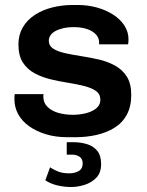

<svg xmlns="http://www.w3.org/2000/svg" viewBox="-20 -541 589 771"><path d="M251 10Q203 10 164 -2Q125 -14 96.5 -34.5Q68 -55 53 -82.5Q38 -110 38 -142Q38 -148 38 -152Q38 -156 39 -163H155Q154 -160 154 -157.5Q154 -155 154 -153Q154 -128 171 -111.5Q188 -95 215 -87.5Q242 -80 273 -80Q298 -80 323.5 -86Q349 -92 366 -105.5Q383 -119 383 -140Q383 -163 365.5 -175.5Q348 -188 318.5 -195.5Q289 -203 254 -208.5Q219 -214 183.5 -222.5Q148 -231 118.5 -247Q89 -263 71.5 -290.5Q54 -318 54 -363Q54 -401 71.5 -431Q89 -461 119.5 -481Q150 -501 189.5 -511Q229 -521 272 -521H292Q332 -521 368.5 -511Q405 -501 434 -482.5Q463 -464 479.5 -438.5Q496 -413 496 -383Q496 -378 495.5 -371.5Q495 -365 494 -363H378V-371Q378 -382 372.5 -392.5Q367 -403 354.5 -412Q342 -421 322.5 -426.5Q303 -432 276 -432Q252 -432 233 -427.5Q214 -423 201 -415.5Q188 -408 182 -398Q176 -388 176 -378Q176 -357 194 -345.5Q212 -334 241.5 -327.5Q271 -321 306.5 -315.5Q342 -310 377 -302Q412 -294 442 -277.5Q472 -261 489.5 -233Q507 -205 507 -160Q507 -113 489 -80Q471 -47 439 -27.5Q407 -8 367 1Q327 10 283 10ZM266 210Q238 210 210.5 203.5Q183 197 162 183L181 131Q193 139 211.5 147Q230 155 258 155Q280 155 296 146Q312 137 312 115Q312 97 299.5 88.5Q287 80 269 80H248V30H275Q303 30 328.5 37.5Q354 45 370 64Q386 83 386 118Q386 153 366.5 173Q347 193 319 201.5Q291 210 266 210Z"/></svg>

Font: Chivo Medium SemiBold
Style: Regular
Weight: 600
Version: Version 2.002